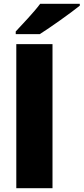

<svg xmlns="http://www.w3.org/2000/svg" viewBox="-20 -993 441 1013"><path d="M401 -963V-973H192C159 -928 97 -864 63 -827V-813H190C244 -847 354 -925 401 -963ZM257 0V-760H66V0Z"/></svg>

Font: Noto Sans Myanmar UI Black
Style: Regular
Weight: 900
Designer: Monotype Design Team
Foundry: Monotype Imaging Inc.
Version: Version 2.103